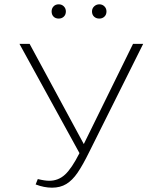

<svg xmlns="http://www.w3.org/2000/svg" viewBox="-20 -861 729 889"><path d="M219 -808Q219 -822 228 -831.5Q237 -841 252 -841Q266 -841 275.5 -831.5Q285 -822 285 -808Q285 -793 275.5 -784Q266 -775 252 -775Q237 -775 228 -784Q219 -793 219 -808ZM406 -808Q406 -822 416 -831.5Q426 -841 440 -841Q454 -841 463.5 -831.5Q473 -822 473 -808Q473 -793 463.5 -784Q454 -775 440 -775Q425 -775 415.5 -784Q406 -793 406 -808ZM643 -658 393 -157Q363 -96 339 -61Q315 -26 287 -9Q259 8 221 8Q184 8 145 -7L155 -32Q187 -24 208 -24Q250 -24 281 -52.5Q312 -81 348 -152L70 -658H117L368 -194L596 -658Z"/></svg>

Font: Ysabeau Infant Light
Style: Regular
Weight: 300
Designer: Christian Thalmann (Catharsis Fonts)
Version: Version 0.003